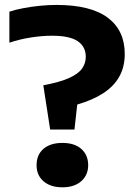

<svg xmlns="http://www.w3.org/2000/svg" viewBox="-20 -770 567 798"><path d="M188.5 -231.5 160 -415.5Q229 -428.5 267.2 -445.8Q305.5 -463 321 -485Q336.5 -507 336.5 -534Q336.5 -576 303 -598.8Q269.5 -621.5 197 -621.5Q153.5 -621.5 106.8 -614Q60 -606.5 19 -592.5V-721.5Q44.5 -730 77.5 -736.2Q110.5 -742.5 146 -746Q181.5 -749.5 215 -749.5Q357 -749.5 427.8 -696.5Q498.5 -643.5 498.5 -546Q498.5 -492 475.8 -451.5Q453 -411 409 -382.5Q365 -354 301 -335.5L289.5 -231.5ZM239.5 8.5Q190 8.5 161 -16.5Q132 -41.5 132 -83.5Q132 -126.5 160.5 -151.2Q189 -176 239.5 -176Q290 -176 318.2 -150.8Q346.5 -125.5 346.5 -83.5Q346.5 -42.5 317.8 -17Q289 8.5 239.5 8.5Z"/></svg>

Font: Encode Sans SC SemiExpanded
Style: Bold
Weight: 700
Width: 6
Designer: Multiple Designers
Foundry: Impallari Type
Version: Version 3.002